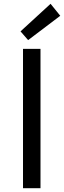

<svg xmlns="http://www.w3.org/2000/svg" viewBox="-20 -990 337 1010"><path d="M101 0H193V-733H101ZM128 -779 297 -907 246 -970 88 -825Z"/></svg>

Font: Noto Sans Mono CJK HK
Style: Regular
Weight: 400
Designer: Ryoko NISHIZUKA 西塚涼子 (kana, bopomofo & ideographs); Paul D. Hunt (Latin, Greek & Cyrillic); Sandoll Communications 산돌커뮤니
Foundry: Adobe
Version: Version 2.004;hotconv 1.0.118;makeotfexe 2.5.65603